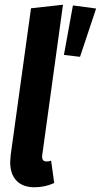

<svg xmlns="http://www.w3.org/2000/svg" viewBox="-20 -776 426 811"><path d="M159 -125Q158 -121 158 -114Q158 -94 176 -94Q186 -94 196 -97L209 -3Q170 15 126 15Q76 15 49.5 -13Q23 -41 23 -91Q23 -100 25 -120L111 -741L246 -756ZM288 -753 386 -740 318 -536 250 -544Z"/></svg>

Font: Fira Sans Extra Condensed SemiBold
Style: Italic
Weight: 600
Width: 3
Italic angle: -8°
Designer: Carrois Corporate & Edenspiekermann AG
Foundry: Carrois Corporate GbR & Edenspiekermann AG
Version: Version 4.203